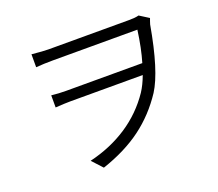

<svg xmlns="http://www.w3.org/2000/svg" viewBox="-124 -888 1249 1101"><g transform="rotate(-20 500.0 -337.5)"><path d="M266 -707H762Q796 -707 818 -713L875 -677Q873 -672 869.5 -662Q866 -652 863 -642Q816 -374 747 -266Q675 -157 575.5 -83Q476 -9 333 39L275 -24Q405 -55 507.5 -122.5Q610 -190 679 -292Q704 -330 724 -384H281Q249 -384 191 -380V-454Q236 -449 279 -449H745Q769 -529 784 -639H266Q214 -639 165 -635V-714Q235 -707 266 -707Z"/></g></svg>

Font: Sinter Normal
Style: Regular
Weight: 350
Foundry: Adobe & rsms
Version: Version 1.000